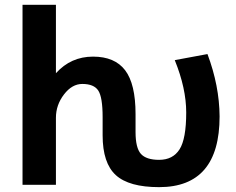

<svg xmlns="http://www.w3.org/2000/svg" viewBox="-20 -771 985 803"><path d="M546.9 -218.8Q546.9 -152.3 569.3 -127.4Q591.8 -102.5 645.5 -102.5Q703.1 -102.5 731 -146.5Q758.8 -190.4 758.8 -300.8Q758.8 -401.4 710.9 -519.5L847.7 -544.9Q897.5 -412.1 898.4 -284.2Q898.4 11.7 645.5 11.7Q519.5 11.7 464.4 -38.6Q409.2 -88.9 409.2 -205.1V-281.2Q409.2 -364.3 391.1 -392.1Q373 -419.9 324.2 -419.9Q281.2 -419.9 247.6 -376Q213.9 -332 213.9 -278.3V2H74.2V-751H213.9V-464.8Q276.4 -534.2 369.1 -534.2Q460 -534.2 503.4 -477.1Q546.9 -419.9 546.9 -293.9Z"/></svg>

Font: Gen Shin Gothic Bold
Style: Bold
Weight: 700
Designer: [Source Han Sans]
Ryoko NISHIZUKA  (kana & ideographs); Paul D. Hunt (Latin, Greek & Cyrillic); Wenlong ZHANG  (bopomofo
Version: Version 1.002.20150607